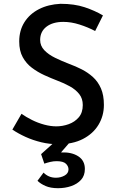

<svg xmlns="http://www.w3.org/2000/svg" viewBox="-20 -750 622 1009"><path d="M480 -587Q442 -607 398 -621Q354 -635 313 -635Q257 -635 224 -609.5Q191 -584 191 -540Q191 -509 213 -486Q235 -463 270 -446Q305 -429 344 -414Q377 -402 409.5 -385.5Q442 -369 468.5 -345Q495 -321 510.5 -285.5Q526 -250 526 -199Q526 -141 497.5 -94Q469 -47 415.5 -19.5Q362 8 286 8Q240 8 196.5 -2.5Q153 -13 114.5 -30.5Q76 -48 45 -69L93 -152Q117 -135 148 -119.5Q179 -104 212.5 -95Q246 -86 276 -86Q309 -86 341 -97.5Q373 -109 394 -133.5Q415 -158 415 -198Q415 -232 396.5 -255.5Q378 -279 347.5 -296Q317 -313 282 -326Q248 -339 213 -355Q178 -371 148 -393.5Q118 -416 99.5 -449.5Q81 -483 81 -532Q81 -590 108.5 -633.5Q136 -677 185 -702Q234 -727 298 -730Q371 -730 425 -712Q479 -694 521 -669ZM209 157Q220 169 236.5 176.5Q253 184 274 184Q299 184 319.5 172.5Q340 161 340 140Q340 124 326.5 110.5Q313 97 277 97Q261 97 244 101Q227 105 213 110L196 60L265 -2L344 1L271 85L249 60Q260 56 274.5 53.5Q289 51 303 51Q357 49 391.5 71.5Q426 94 426 138Q426 173 406 195Q386 217 354 228Q322 239 285 239Q246 239 219.5 227.5Q193 216 177 200Z"/></svg>

Font: Josefin Sans Thin Medium
Style: Regular
Weight: 500
Version: Version 2.000